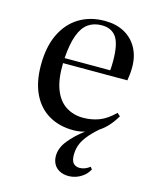

<svg xmlns="http://www.w3.org/2000/svg" viewBox="-114 -604 738 911"><g transform="rotate(15 255.5 -148.0)"><path d="M311 230Q284 230 265 219.5Q246 209 237 191.5Q228 174 228 153Q228 114 257.5 77Q287 40 332 6Q319 10 304.5 12Q290 14 275 14Q207 14 155.5 -16Q104 -46 76 -104Q48 -162 48 -245Q48 -335 78 -397.5Q108 -460 162 -493Q216 -526 288 -526Q343 -526 383.5 -504Q424 -482 446.5 -441.5Q469 -401 469 -347Q469 -330 467.5 -314Q466 -298 463 -281H147Q145 -202 164.5 -152Q184 -102 221 -78.5Q258 -55 305 -55Q347 -55 384 -69Q421 -83 458 -120L473 -107Q456 -78 436.5 -56.5Q417 -35 395 -21Q362 8 343 32.5Q324 57 316.5 79.5Q309 102 309 126Q309 155 320.5 167Q332 179 351 179Q364 179 377 174Q390 169 401 160L410 171Q397 194 379.5 206.5Q362 219 344.5 224.5Q327 230 311 230ZM148 -306H372Q373 -315 373.5 -326.5Q374 -338 374 -351Q374 -435 350.5 -468.5Q327 -502 279 -502Q240 -502 212.5 -482.5Q185 -463 169 -420Q153 -377 148 -306Z"/></g></svg>

Font: Literata 60pt
Style: Regular
Weight: 400
Designer: Latin by Veronika Burian and Jose Scaglione. Greek by Irene Vlachou. Cyrillic by Vera Evstafieva.
Foundry: TypeTogether
Version: Version 3.002